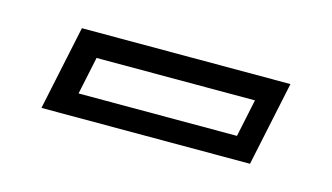

<svg xmlns="http://www.w3.org/2000/svg" viewBox="-34 -764 486 281"><g transform="rotate(15 209.0 -624.0)"><path d="M37.5 -559.5 64.5 -687.5H380.5L353.5 -559.5ZM84.5 -594H324.5L336.5 -651H96.5Z"/></g></svg>

Font: Tourney
Style: Italic
Weight: 400
Italic angle: -12°
Version: Version 1.015